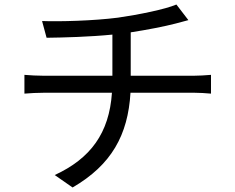

<svg xmlns="http://www.w3.org/2000/svg" viewBox="-20 -788 1040 849"><path d="M88 -457V-374C112 -376 146 -378 178 -378H475C463 -199 380 -87 222 -14L301 41C473 -59 546 -191 557 -378H836C861 -378 891 -376 913 -374V-457C892 -455 856 -453 834 -453H558V-645C630 -656 707 -671 757 -684C771 -688 791 -693 813 -699L760 -768C711 -747 593 -723 502 -710C394 -696 242 -692 166 -695L186 -621C263 -622 376 -625 477 -635V-453H176C146 -453 111 -455 88 -457Z"/></svg>

Font: Noto Sans Mono CJK HK
Style: Regular
Weight: 400
Designer: Ryoko NISHIZUKA 西塚涼子 (kana, bopomofo & ideographs); Paul D. Hunt (Latin, Greek & Cyrillic); Sandoll Communications 산돌커뮤니
Foundry: Adobe
Version: Version 2.004;hotconv 1.0.118;makeotfexe 2.5.65603